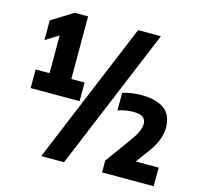

<svg xmlns="http://www.w3.org/2000/svg" viewBox="-122 -944 1206 1146"><g transform="rotate(15 481.5 -371.0)"><path d="M63 -308V-423H149V-656L68.5 -606V-727.5L201 -810H283.5V-423H365.5V-308ZM229 68 593 -808H734L370 68ZM605 68V-5.5L718 -160.5Q745.5 -198.5 758 -225.8Q770.5 -253 770.5 -275Q770.5 -301.5 752.8 -315.5Q735 -329.5 691.5 -329.5Q669 -329.5 643.8 -325Q618.5 -320.5 598 -313V-421.5Q620 -429.5 652.2 -434.2Q684.5 -439 714 -439Q802 -439 853.2 -403.8Q904.5 -368.5 904.5 -286Q904 -250 889.8 -212Q875.5 -174 841.5 -128L782.5 -47H924V68Z"/></g></svg>

Font: Encode Sans Cnd XBd
Style: Regular
Weight: 800
Width: 3
Designer: Multiple Designers
Foundry: Impallari Type
Version: Version 3.002; ttfautohint (v1.8.3) -l 8 -r 50 -G 200 -x 14 